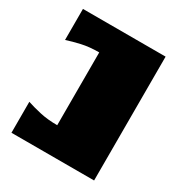

<svg xmlns="http://www.w3.org/2000/svg" viewBox="-174 -879 954 1007"><g transform="rotate(30 303.0 -375.0)"><path d="M538.6 0H38.1V-187.5Q73.2 -175.8 120.4 -165Q167.5 -154.3 226.1 -154.3V-595.2Q167.5 -595.2 120.4 -584.5Q73.2 -573.7 38.1 -562V-750H538.6Z"/></g></svg>

Font: Holtwood One SC
Style: Regular
Weight: 400
Version: Version 1.000